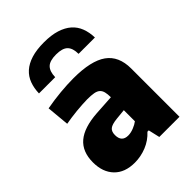

<svg xmlns="http://www.w3.org/2000/svg" viewBox="-227 -910 1029 1029"><g transform="rotate(-45 287.0 -395.5)"><path d="M182 5Q107 5 65.5 -38Q24 -81 24 -155Q24 -236 73.5 -278Q123 -320 226 -327L339 -334Q339 -358 335 -374Q331 -390 320.5 -399.5Q310 -409 291 -412.5Q272 -416 241 -416Q225 -416 203.5 -414.5Q182 -413 159 -411Q136 -409 113.5 -405.5Q91 -402 73 -399L61 -528Q116 -538 169 -543Q222 -548 269 -548Q402 -548 463.5 -504Q525 -460 525 -366V0H372L357 -65H347Q315 -30 271.5 -12.5Q228 5 182 5ZM260 -123Q280 -123 302.5 -132Q325 -141 339 -152V-236L279 -230Q241 -226 226 -214Q211 -202 211 -175Q211 -123 260 -123ZM81 -621Q82 -660 94 -692.5Q106 -725 131.5 -748Q157 -771 197 -783.5Q237 -796 293 -796Q349 -796 388.5 -783.5Q428 -771 453.5 -748.5Q479 -726 491.5 -693.5Q504 -661 505 -621H381Q381 -664 361 -684Q341 -704 293 -704Q245 -704 225 -684Q205 -664 204 -621Z"/></g></svg>

Font: Encode Sans Narrow
Style: ExtraBold
Weight: 800
Designer: Pablo Impallari, Andres Torresi
Foundry: Pablo Impallari, Andres Torresi
Version: Version 1.000; ttfautohint (v1.00) -l 8 -r 50 -G 200 -x 14 -